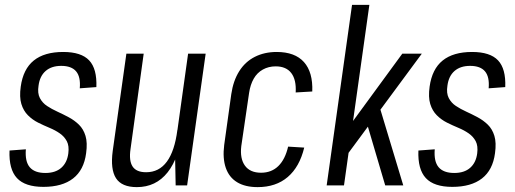

<svg xmlns="http://www.w3.org/2000/svg" viewBox="-20 -760 2109 787"><path d="M158 6Q83 6 49.5 -30Q16 -66 19 -143L86 -148Q82 -98 102 -74.5Q122 -51 166 -51Q207 -51 231 -72Q255 -93 260 -131Q264 -162 254 -181Q244 -200 225.5 -213Q207 -226 183 -236Q159 -246 136 -257.5Q113 -269 94.5 -287.5Q76 -306 67.5 -334Q59 -362 65 -405Q75 -477 118.5 -512Q162 -547 239 -547Q313 -547 345.5 -512.5Q378 -478 375 -403L307 -398Q311 -445 292 -467.5Q273 -490 231 -490Q191 -490 167 -469Q143 -448 138 -409Q133 -378 143.5 -358Q154 -338 173 -325.5Q192 -313 215 -302.5Q238 -292 261.5 -279.5Q285 -267 303.5 -249Q322 -231 330.5 -203Q339 -175 333 -132Q324 -63 279.5 -28.5Q235 6 158 6Z M515 -149Q508 -101 523.5 -77.5Q539 -54 579 -54Q632 -54 664 -97.5Q696 -141 707 -227L739 -292L731 -234Q715 -114 667 -53.5Q619 7 541 7Q479 7 455.5 -29.5Q432 -66 442 -141L498 -540H569ZM747 0H700L697 -153L751 -540H823Z M1036 7Q985 7 952 -13Q919 -33 905.5 -72Q892 -111 899 -166L928 -374Q936 -429 960.5 -468Q985 -507 1024.5 -527Q1064 -547 1114 -547Q1189 -547 1226 -505.5Q1263 -464 1260 -385L1192 -381Q1195 -433 1174 -460.5Q1153 -488 1110 -488Q1081 -488 1057.5 -475Q1034 -462 1020 -437.5Q1006 -413 1001 -379L969 -161Q963 -110 984 -81Q1005 -52 1050 -52Q1093 -52 1121 -79.5Q1149 -107 1161 -159L1227 -155Q1208 -76 1159.5 -34.5Q1111 7 1036 7Z M1367 -182 1629 -540H1709L1381 -96ZM1423 -740H1494L1390 0H1319ZM1477 -278 1532 -335 1633 0H1559Z M1834 6Q1759 6 1725.5 -30Q1692 -66 1695 -143L1762 -148Q1758 -98 1778 -74.5Q1798 -51 1842 -51Q1883 -51 1907 -72Q1931 -93 1936 -131Q1940 -162 1930 -181Q1920 -200 1901.5 -213Q1883 -226 1859 -236Q1835 -246 1812 -257.5Q1789 -269 1770.5 -287.5Q1752 -306 1743.5 -334Q1735 -362 1741 -405Q1751 -477 1794.5 -512Q1838 -547 1915 -547Q1989 -547 2021.5 -512.5Q2054 -478 2051 -403L1983 -398Q1987 -445 1968 -467.5Q1949 -490 1907 -490Q1867 -490 1843 -469Q1819 -448 1814 -409Q1809 -378 1819.5 -358Q1830 -338 1849 -325.5Q1868 -313 1891 -302.5Q1914 -292 1937.5 -279.5Q1961 -267 1979.5 -249Q1998 -231 2006.5 -203Q2015 -175 2009 -132Q2000 -63 1955.5 -28.5Q1911 6 1834 6Z"/></svg>

Font: Pathway Extreme Condensed Light
Style: Italic
Weight: 300
Width: 3
Italic angle: -8°
Version: Version 1.001;gftools[0.9.26]